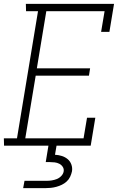

<svg xmlns="http://www.w3.org/2000/svg" viewBox="-28 -755 648 995"><path d="M-7 0 -8 -38H60L169 -697H107L106 -735H563L539 -590H496L514 -697H212L163 -401H439L433 -363H157L103 -38H405L423 -145H466L442 0ZM92 220 99 182H214Q227 182 240 180Q253 178 266 173Q279 168 289.5 157Q300 146 302 133Q304 120 297 109.5Q290 99 279 93.5Q268 88 255.5 86.5Q243 85 230 85H209L223 0H265L257 47Q276 48 293 53.5Q310 59 323 70Q336 81 342 98Q348 115 345 133Q342 147 335.5 161Q329 175 317.5 185.5Q306 196 292.5 202.5Q279 209 264.5 213Q250 217 235.5 218.5Q221 220 207 220Z"/></svg>

Font: Iosevka Etoile Extralight
Style: Italic
Weight: 200
Italic angle: -9°
Designer: Belleve Invis
Foundry: Belleve Invis
Version: Version 22.1.2; ttfautohint (v1.8.4)